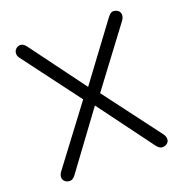

<svg xmlns="http://www.w3.org/2000/svg" viewBox="-117 -732 802 842"><g transform="rotate(-20 284.0 -310.5)"><path d="M473.6 -608.4Q488.3 -627.9 500 -627.9Q511.7 -627.9 522 -620.6Q532.2 -613.3 532.2 -600.1Q532.2 -586.9 523.4 -575.2L324.2 -309.6L523.4 -44.9Q532.2 -33.2 532.2 -20.5Q532.2 -7.8 522.5 -0.5Q512.7 6.8 500 6.8Q487.3 6.8 473.6 -10.7L284.2 -266.6L95.7 -10.7Q83 6.8 69.3 6.8Q55.7 6.8 46.4 -1Q37.1 -8.8 37.1 -21Q37.1 -33.2 45.9 -44.9L245.1 -309.6L45.9 -575.2Q37.1 -585.9 37.1 -597.2Q37.1 -608.4 43 -616.2Q52.7 -627.9 67.4 -627.9Q82 -627.9 95.7 -608.4L284.2 -353.5Z"/></g></svg>

Font: Jura
Style: Medium
Weight: 500
Version: Version 2.6.1